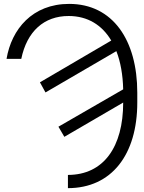

<svg xmlns="http://www.w3.org/2000/svg" viewBox="-20 -758 743 991"><path d="M89.8 -454.2C119 -595.9 207 -675.8 335.2 -675.4C432.5 -675.1 506.7 -628.9 554.3 -548.7L186.1 -333.1L214.8 -280.9L580.6 -494C602.3 -438.6 614 -371.8 615.8 -296.9L281.6 -104L312.1 -51.8L615.8 -228.7C615.8 0 515.3 144.5 330.6 144.9V213.1C555.4 213.1 688.6 40.8 688.6 -229V-279.5C688.6 -550.8 562.1 -737.9 337 -737.9C146.7 -737.9 39.4 -606.9 13.8 -454.2Z"/></svg>

Font: Karasuma Gothic
Style: Light
Weight: 300
Designer: Rasmus Andersson / Ryoko Nishizuka
Foundry: rsms
Version: Version 1.00